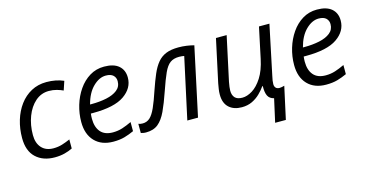

<svg xmlns="http://www.w3.org/2000/svg" viewBox="-75 -891 2732 1421"><g transform="rotate(-15 1291.0 -180.5)"><path d="M247.1 9.8Q157.2 9.8 103 -41Q48.8 -91.8 48.8 -190.4Q48.8 -262.2 68.1 -326.2Q87.4 -390.1 124 -439.5Q160.6 -488.8 212.4 -516.8Q264.2 -544.9 329.1 -544.9Q401.9 -544.9 460.4 -519.5L437.5 -451.2Q417 -460.9 389.2 -468.8Q361.3 -476.6 329.6 -476.6Q270.5 -476.6 225.8 -437.5Q181.2 -398.4 156.5 -333.5Q131.8 -268.6 131.8 -191.4Q131.8 -129.4 164.3 -93.5Q196.8 -57.6 254.9 -57.6Q290.5 -57.6 322 -67.4Q353.5 -77.1 383.8 -90.8V-21.5Q356.9 -7.8 322.5 1Q288.1 9.8 247.1 9.8Z M695.8 9.8Q605.5 9.8 554 -43.9Q502.4 -97.7 502.4 -191.9Q502.4 -256.8 521.2 -319.6Q540 -382.3 575.2 -433.3Q610.4 -484.4 659.9 -514.6Q709.5 -544.9 771 -544.9Q844.7 -544.9 882.8 -512Q920.9 -479 920.9 -421.4Q920.9 -340.3 844.5 -287.4Q768.1 -234.4 606 -234.4H587.4Q585 -214.8 585 -194.8Q585 -130.4 616.2 -94Q647.5 -57.6 710 -57.6Q748.5 -57.6 783 -68.6Q817.4 -79.6 855 -97.7V-27.8Q818.8 -11.2 782.2 -0.7Q745.6 9.8 695.8 9.8ZM599.1 -300.8H610.8Q673.3 -300.8 725.6 -311.8Q777.8 -322.8 809.6 -347.9Q841.3 -373 841.3 -415Q841.3 -442.4 822.8 -460Q804.2 -477.5 766.1 -477.5Q715.8 -477.5 668.5 -431.4Q621.1 -385.3 599.1 -300.8Z M946.8 6.3Q934.6 6.3 923.8 4.2Q913.1 2 907.2 0V-70.3Q920.4 -64.5 939.5 -64.5Q972.2 -64.5 995.4 -85.7Q1018.6 -106.9 1039.8 -154.1Q1061 -201.2 1086.9 -279.3Q1109.9 -346.2 1131.1 -395.5Q1152.3 -444.8 1179 -476.8Q1205.6 -508.8 1243.9 -524.4Q1282.2 -540 1339.4 -540Q1372.1 -540 1402.3 -535.6Q1432.6 -531.2 1458 -524.4L1345.7 0H1263.7L1365.2 -467.3Q1358.4 -468.8 1348.4 -470Q1338.4 -471.2 1326.7 -471.2Q1284.2 -471.2 1257.6 -451.9Q1231 -432.6 1209.2 -385Q1187.5 -337.4 1158.2 -252Q1128.9 -166.5 1102.1 -109.1Q1075.2 -51.8 1039.6 -22.7Q1003.9 6.3 946.8 6.3Z M1887.2 184.6 1926.8 6.8Q1893.6 -0.5 1880.6 -26.9Q1867.7 -53.2 1869.1 -101.6H1865.2Q1846.7 -74.7 1820.3 -49.1Q1793.9 -23.4 1759.3 -6.8Q1724.6 9.8 1680.2 9.8Q1618.2 9.8 1581.8 -23.9Q1545.4 -57.6 1545.4 -122.6Q1545.4 -144 1548.6 -164.3Q1551.8 -184.6 1555.7 -206.5L1626.5 -535.2H1708.5L1635.7 -197.3Q1631.8 -176.3 1629.6 -159.9Q1627.4 -143.6 1627.4 -130.9Q1627.4 -96.2 1645.3 -76.9Q1663.1 -57.6 1702.1 -57.6Q1738.8 -57.6 1779.1 -82.5Q1819.3 -107.4 1853.8 -160.9Q1888.2 -214.4 1906.2 -299.8L1956.1 -535.2H2036.1L1957 -157.7Q1952.1 -136.7 1950 -122.3Q1947.8 -107.9 1947.8 -95.2Q1947.8 -77.6 1957.3 -66.9Q1966.8 -56.2 1986.3 -56.2Q1994.6 -56.2 2003.9 -58.1Q2013.2 -60.1 2023.4 -63L1969.2 184.6Z M2326.7 9.8Q2236.3 9.8 2184.8 -43.9Q2133.3 -97.7 2133.3 -191.9Q2133.3 -256.8 2152.1 -319.6Q2170.9 -382.3 2206.1 -433.3Q2241.2 -484.4 2290.8 -514.6Q2340.3 -544.9 2401.9 -544.9Q2475.6 -544.9 2513.7 -512Q2551.8 -479 2551.8 -421.4Q2551.8 -340.3 2475.3 -287.4Q2398.9 -234.4 2236.8 -234.4H2218.3Q2215.8 -214.8 2215.8 -194.8Q2215.8 -130.4 2247.1 -94Q2278.3 -57.6 2340.8 -57.6Q2379.4 -57.6 2413.8 -68.6Q2448.2 -79.6 2485.8 -97.7V-27.8Q2449.7 -11.2 2413.1 -0.7Q2376.5 9.8 2326.7 9.8ZM2230 -300.8H2241.7Q2304.2 -300.8 2356.4 -311.8Q2408.7 -322.8 2440.4 -347.9Q2472.2 -373 2472.2 -415Q2472.2 -442.4 2453.6 -460Q2435.1 -477.5 2397 -477.5Q2346.7 -477.5 2299.3 -431.4Q2252 -385.3 2230 -300.8Z"/></g></svg>

Font: Open Sans
Style: Italic
Weight: 400
Italic angle: -12°
Designer: Monotype Design Team
Foundry: Monotype Imaging Inc.
Version: Version 3.000; ttfautohint (v1.8.4)